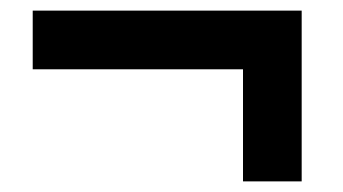

<svg xmlns="http://www.w3.org/2000/svg" viewBox="-20 -407 640 358"><path d="M433.1 -68.8V-277.8H41V-387.2H542.5V-68.8Z"/></svg>

Font: Liberation Mono
Style: Bold
Weight: 700
Monospace: yes
Designer: Steve Matteson
Foundry: Ascender Corporation
Version: Version 2.1.5